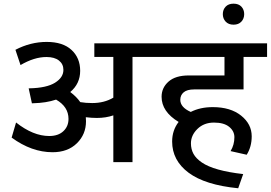

<svg xmlns="http://www.w3.org/2000/svg" viewBox="-20 -885 1478 1048"><path d="M598.6 0V-255.3Q558.1 -241.2 508.6 -241.2Q480.8 -241.2 448.4 -245.2Q449.4 -231 449.4 -223Q449.4 -151.7 399.6 -102.9Q349.8 -54.1 266.9 -54.1Q152.7 -54.1 43.5 -134L67.7 -216.4Q160.8 -142.6 248.7 -142.6Q297.8 -142.6 325.8 -168.9Q353.9 -195.1 353.9 -236.1Q353.9 -302.3 286.1 -341.3Q232.1 -323.1 161.8 -321.5L154.2 -321L136.5 -402.9H141.1Q234.6 -405 280.3 -433.5Q326.1 -462.1 326.1 -503.5Q326.1 -535.4 301.8 -554.6Q277.6 -573.8 233.6 -573.8Q166.8 -573.8 92 -529.8L64.2 -613.2Q146.6 -656.2 234.8 -656.2Q323.1 -656.2 370.3 -612.5Q417.6 -568.8 417.6 -498.5Q417.6 -428.2 363.5 -382.7Q397.9 -356.9 418.1 -327.6Q448.4 -322.5 483.3 -322.5Q549 -322.5 598.6 -351.9V-574.3H494.9V-648.6H832.2V-574.3H703.2V0Z M919.6 -112.7Q919.6 -173.4 955 -219.4Q862 -275.5 862 -356.9Q862 -406 899.9 -439.6Q937.8 -473.2 1010.6 -473.2H1205.3V-574.3H801.8V-648.6H1437.8V-574.3H1309.4V-396.9H1039.9Q1001 -396.9 982.6 -381.2Q964.1 -365.5 964.1 -340.2Q964.1 -299.3 1021.2 -274Q1072.8 -300.3 1141.6 -300.3Q1238.1 -300.3 1296 -254Q1353.9 -207.8 1353.9 -141.1Q1353.9 -83.9 1326.6 -40.4L1238.6 -60.2Q1259.4 -94.5 1259.4 -136Q1259.4 -169.4 1231 -192.6Q1202.7 -215.9 1147.9 -215.9Q1093 -215.9 1057.6 -181.2Q1022.2 -146.6 1022.2 -102.6Q1022.2 -70.8 1036.1 -45.2Q1050.1 -19.7 1081.9 2Q1147.6 47 1307.4 65.2L1280.1 142.6Q1099.6 124.9 1009.6 57.9Q919.6 -9.1 919.6 -112.7Z M1211.8 -766.9Q1196.2 -783.6 1196.2 -807.9Q1196.2 -832.2 1211.6 -848.6Q1227 -865 1254.8 -865Q1282.6 -865 1297.8 -848.6Q1312.9 -832.2 1312.9 -807.9Q1312.9 -783.6 1297.5 -766.9Q1282.1 -750.3 1254.8 -750.3Q1227.5 -750.3 1211.8 -766.9Z"/></svg>

Font: Khula SemiBold
Style: Regular
Weight: 600
Designer: Erin McLaughlin, Steve Matteson
Version: Version 1.002;PS 1.0;hotconv 1.0.72;makeotf.lib2.5.5900; ttf